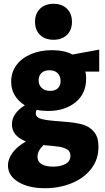

<svg xmlns="http://www.w3.org/2000/svg" viewBox="-20 -705 555 1014"><path d="M504 -327H431Q435 -311 435 -290Q435 -210 378.5 -164.5Q322 -119 234 -119Q202 -119 174 -125Q169 -117 169 -108Q169 -85 197 -77Q225 -69 298 -64L322 -62Q378 -58 415.5 -47.5Q453 -37 476.5 -9Q500 19 500 70Q500 138 461 187.5Q422 237 357.5 263Q293 289 217 289Q131 289 76.5 256Q22 223 22 168Q22 135 46 102Q70 69 117 42Q43 13 43 -48Q43 -106 111 -149Q77 -170 58 -201.5Q39 -233 39 -273Q39 -323 66.5 -360.5Q94 -398 143 -419Q192 -440 254 -440Q320 -440 363 -417L504 -443ZM300 -277Q300 -303 284.5 -318.5Q269 -334 241 -334Q214 -334 199 -319.5Q184 -305 184 -281Q184 -255 201 -240Q218 -225 245 -225Q271 -225 285.5 -239Q300 -253 300 -277ZM216 62Q212 62 210 61Q178 91 178 123Q178 149 200 162Q222 175 261 175Q301 175 326.5 160.5Q352 146 352 117Q352 95 335 84.5Q318 74 292.5 70Q267 66 216 62ZM165 -590Q165 -633 191.5 -659Q218 -685 263 -685Q307 -685 333.5 -659Q360 -633 360 -590Q360 -546 333.5 -520.5Q307 -495 263 -495Q218 -495 191.5 -520.5Q165 -546 165 -590Z"/></svg>

Font: Ysabeau Heavy
Style: Regular
Weight: 800
Designer: Christian Thalmann (Catharsis Fonts)
Version: Version 0.003